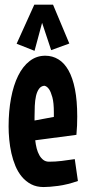

<svg xmlns="http://www.w3.org/2000/svg" viewBox="-20 -773 364 806"><path d="M307.1 -13.2Q261.7 2.4 224.4 7.3Q187 12.2 163.1 12.2Q133.3 12.2 110.8 0.5Q88.4 -11.2 72 -30.8Q55.7 -50.3 44.9 -75.9Q34.2 -101.6 27.8 -129.9Q21.5 -158.2 18.8 -187.3Q16.1 -216.3 16.1 -242.2Q16.1 -306.6 26.4 -361.1Q36.6 -415.5 56.2 -455.1Q75.7 -494.6 104.5 -516.8Q133.3 -539.1 169.9 -539.1Q200.2 -539.1 225.1 -523.9Q250 -508.8 267.6 -477.5Q285.2 -446.3 294.7 -398.2Q304.2 -350.1 304.2 -284.2Q304.2 -265.6 303.5 -246.6Q302.7 -227.5 300.8 -207L127.9 -184.1Q129.9 -166 134 -149.9Q138.2 -133.8 145.3 -121.3Q152.3 -108.9 162.1 -101.6Q171.9 -94.2 186 -94.2Q212.4 -94.2 238.8 -97.4Q265.1 -100.6 293.9 -105ZM125 -267.1 206.1 -282.2V-300.8Q206.1 -342.3 199.7 -365Q193.4 -387.7 186 -398.4Q177.2 -411.1 166 -413.1Q151.9 -411.6 143.6 -399.9Q135.3 -388.2 131.1 -369.9Q127 -351.6 126 -328.6Q125 -305.7 125 -282.2ZM271 -590.3 194.8 -562.5 156.7 -677.2 125 -559.6 49.8 -589.4 124 -753.4H202.6Z"/></svg>

Font: Mouse Memoirs
Style: Regular
Weight: 400
Version: Version 1.000